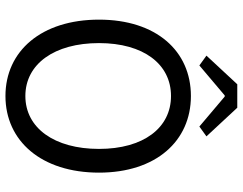

<svg xmlns="http://www.w3.org/2000/svg" viewBox="-113 -765 890 704"><g transform="rotate(90 332.0 -413.0)"><path d="M332 12C497 12 613 -120 613 -331C613 -540 497 -668 332 -668C167 -668 52 -541 52 -331C52 -120 167 12 332 12ZM332 -61C215 -61 138 -167 138 -331C138 -494 215 -595 332 -595C449 -595 526 -494 526 -331C526 -167 449 -61 332 -61ZM184 -725 220 -699 330 -792H334L444 -699L480 -725L375 -838H289Z"/></g></svg>

Font: Giro Sans Regular
Style: Regular
Weight: 400
Designer: Paul D. Hunt
Foundry: Adobe Systems Incorporated
Version: Version 1.000;PS 1.0;hotconv 1.0.88;makeotf.lib2.5.647800